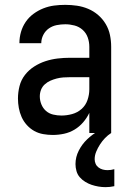

<svg xmlns="http://www.w3.org/2000/svg" viewBox="-20 -548 540 791"><path d="M197 8Q178 8 158 4.5Q138 1 121 -8.5Q104 -18 90.5 -33Q77 -48 69 -66Q61 -84 57.5 -103.5Q54 -123 54 -142Q54 -168 60.5 -193.5Q67 -219 83 -239.5Q99 -260 121 -274Q143 -288 167.5 -296Q192 -304 217.5 -307Q243 -310 269 -310H348V-355Q348 -375 341.5 -393.5Q335 -412 320.5 -425Q306 -438 287 -443Q268 -448 249 -448Q231 -448 213.5 -444.5Q196 -441 181.5 -431Q167 -421 158.5 -404.5Q150 -388 150 -370H60V-371Q60 -394 66.5 -416.5Q73 -439 86 -458Q99 -477 118 -491Q137 -505 158.5 -513.5Q180 -522 202.5 -525Q225 -528 249 -528Q273 -528 297 -524.5Q321 -521 343.5 -511.5Q366 -502 384.5 -486Q403 -470 415.5 -449Q428 -428 433 -404Q438 -380 438 -355V0H348V-83Q338 -62 322.5 -44Q307 -26 287 -14Q267 -2 244 3Q221 8 197 8ZM233 -72Q255 -72 277 -78Q299 -84 316 -99Q333 -114 340.5 -136Q348 -158 348 -180V-230H269Q255 -230 241 -229Q227 -228 213.5 -224.5Q200 -221 187.5 -215.5Q175 -210 164.5 -200.5Q154 -191 149 -178Q144 -165 144 -151Q144 -134 150.5 -118Q157 -102 169.5 -91Q182 -80 199 -76Q216 -72 233 -72ZM415 223Q400 223 385.5 220.5Q371 218 357.5 213.5Q344 209 331 201Q318 193 308.5 182Q299 171 295 156.5Q291 142 291 128Q291 99 304.5 72.5Q318 46 339 26Q360 6 385 -8.5Q410 -23 438 -32V0Q424 9 412.5 21Q401 33 392 47Q383 61 376.5 76.5Q370 92 370 108Q370 118 374 127Q378 136 386 142Q394 148 403.5 150.5Q413 153 423 153Q430 153 437 152Q444 151 451 149V219Q442 221 433 222Q424 223 415 223Z"/></svg>

Font: Iosevka Term Medium
Style: Regular
Weight: 500
Monospace: yes
Designer: Belleve Invis
Foundry: Belleve Invis
Version: Version 26.3.1